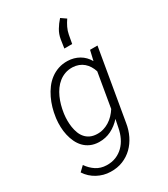

<svg xmlns="http://www.w3.org/2000/svg" viewBox="-240 -905 1068 1223"><g transform="rotate(-30 293.5 -294.0)"><path d="M70.8 -266.1Q75.2 -298.8 84.7 -331.8Q94.2 -364.7 108.9 -395.3Q123.5 -425.8 143.3 -452.4Q163.1 -479 189 -498.5Q214.8 -518.1 246.3 -528.8Q277.8 -539.6 315.4 -538.6Q361.3 -537.1 398.4 -515.9Q435.5 -494.6 458 -455.1L475.1 -528.3H529.8L440.9 -9.3Q433.6 37.6 413.8 78.1Q394 118.7 363.3 148.7Q332.5 178.7 291.5 195.3Q250.5 211.9 200.7 210.4Q175.3 210 151.1 203.4Q127 196.8 105.2 185.1Q83.5 173.3 64.9 156.5Q46.4 139.6 32.7 118.2L68.4 84Q91.8 118.2 124.5 139.4Q157.2 160.6 199.7 161.6Q238.3 162.6 269 149.9Q299.8 137.2 323 114.3Q346.2 91.3 361.1 60.3Q376 29.3 382.8 -6.3L395 -66.4Q362.8 -30.3 321.8 -9.8Q280.8 10.7 231.4 9.8Q196.8 8.8 170.2 -3.2Q143.6 -15.1 124.5 -35.2Q105.5 -55.2 93.3 -81.1Q81.1 -106.9 74.5 -136.2Q67.9 -165.5 66.9 -196Q65.9 -226.6 69.3 -255.4ZM127.4 -255.9Q124.5 -233.4 124.5 -209Q124.5 -184.6 128.2 -161.1Q131.8 -137.7 139.9 -116.2Q147.9 -94.7 161.9 -78.4Q175.8 -62 196.3 -52Q216.8 -42 245.1 -41Q270.5 -40 293.5 -46.9Q316.4 -53.7 336.4 -66.2Q356.4 -78.6 373.3 -96.2Q390.1 -113.8 403.3 -134.3L446.3 -386.7Q439.5 -408.7 428.2 -426.8Q417 -444.8 401.4 -458.3Q385.7 -471.7 366 -479.2Q346.2 -486.8 322.8 -487.8Q292 -488.8 266.8 -479.7Q241.7 -470.7 221.4 -454.6Q201.2 -438.5 185.5 -416.7Q169.9 -395 158.7 -370.1Q147.5 -345.2 140.1 -318.6Q132.8 -292 128.9 -266.1ZM346.7 -679.2Q352.5 -714.4 370.1 -743.9Q387.7 -773.4 411.1 -799.3L448.7 -773.4Q433.6 -751.5 422.4 -728.3Q411.1 -705.1 406.2 -678.7L395 -617.2H337.4Z"/></g></svg>

Font: Roboto Mono Light
Style: Italic
Weight: 300
Designer: Google
Version: Version 2.000985; 2015; ttfautohint (v1.3)